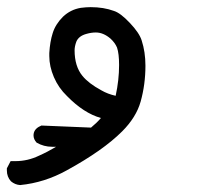

<svg xmlns="http://www.w3.org/2000/svg" viewBox="-43 -205 563 548"><path d="M-23.4 281.2Q-23.4 279.3 -23.4 275.4L-12.7 254.9Q-2.9 254.9 1 254.9Q36.1 254.9 68.4 239.3Q92.8 228.5 117.2 213.9Q111.3 213.9 105.5 213.9Q82 213.9 61.5 202.1Q52.7 192.4 52.7 181.6Q52.7 166 67.4 157.2Q70.3 155.3 75.2 153.3L216.8 159.2Q233.4 145.5 245.1 131.8Q196.3 118.2 148.4 69.3Q124 45.9 110.8 15.1Q97.7 -15.6 97.7 -44.9Q97.7 -48.8 97.7 -53.7Q99.6 -85.9 107.4 -110.4Q115.2 -135.7 136.7 -157.2Q158.2 -177.7 187.5 -182.6Q203.1 -184.6 215.8 -184.6Q252.9 -184.6 282.2 -173.8Q300.8 -168 327.6 -139.6Q354.5 -111.3 361.3 -89.8Q372.1 -56.6 372.1 -17.6Q372.1 36.1 358.4 85Q345.7 129.9 305.7 169.9Q251 224.6 147.5 281.2Q84 316.4 14.6 323.2Q0 322.3 -11.7 312.5Q-23.4 299.8 -23.4 281.2ZM287.1 68.4Q296.9 23.4 296.9 -19.5Q296.9 -51.8 291 -69.3Q285.2 -83 272.5 -94.7Q252 -112.3 230.5 -112.3Q217.8 -112.3 204.1 -108.4Q181.6 -102.5 174.8 -85.9Q169.9 -72.3 169.9 -61.5Q169.9 -15.6 192.4 11.7Q210 33.2 246.1 52.7Q264.6 63.5 287.1 68.4Z"/></svg>

Font: JasonHandwriting2
Style: SemiBold
Weight: 600
Version: Version 1.04.7